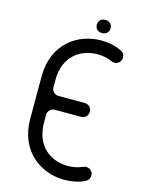

<svg xmlns="http://www.w3.org/2000/svg" viewBox="-138 -1004 808 1101"><g transform="rotate(15 266.0 -453.5)"><path d="M77 -268C77 -73 219 20 355 20C399 20 439 12 475 -5C490 -12 500 -26 500 -43C500 -66 482 -84 459 -84C453 -84 447 -83 441 -80C414 -68 385 -62 355 -62C255 -62 159 -125 159 -268V-313C159 -336 177 -354 200 -354H356C379 -354 397 -372 397 -395C397 -418 379 -436 356 -436H200C177 -436 159 -454 159 -477V-520C159 -662 255 -725 355 -725C386 -725 415 -719 442 -707C448 -704 454 -703 459 -703C482 -703 500 -721 500 -744C500 -761 492 -774 476 -781C437 -800 396 -807 355 -807C218 -807 77 -715 77 -520ZM306 -888C306 -868 319 -849 347 -849C375 -849 388 -868 388 -888C388 -908 375 -927 347 -927C319 -927 306 -908 306 -888Z"/></g></svg>

Font: Fabada
Style: Regular
Weight: 400
Designer: deFharo
Foundry: deFharo.com
Version: Version 4.000 2011 initial release